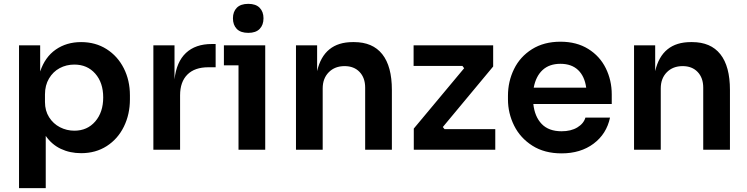

<svg xmlns="http://www.w3.org/2000/svg" viewBox="-20 -779 3888 999"><path d="M79 -543H189V-407Q214 -482 270 -521Q326 -560 402 -560Q477 -560 534.5 -523.5Q592 -487 624 -424Q656 -361 656 -283V-262Q656 -184 624.5 -120Q593 -56 535.5 -19Q478 18 402 18Q344 18 296.5 -4.5Q249 -27 218 -72V200H79ZM517 -272Q517 -349 475.5 -396Q434 -443 367 -443Q325 -443 290.5 -424.5Q256 -406 235 -370.5Q214 -335 214 -288V-248Q214 -203 235.5 -169Q257 -135 292 -117Q327 -99 367 -99Q434 -99 475.5 -147Q517 -195 517 -272Z M778 -543H888V-366Q898 -457 947.5 -503.5Q997 -550 1082 -550H1102V-429H1064Q993 -429 955 -391Q917 -353 917 -283V0H778Z M1221 -439H1145V-543H1360V0H1221ZM1192 -684Q1192 -718 1212 -738.5Q1232 -759 1272 -759Q1311 -759 1331 -738.5Q1351 -718 1351 -684Q1351 -649 1331 -628.5Q1311 -608 1272 -608Q1232 -608 1212 -628.5Q1192 -649 1192 -684Z M1520 -543H1630V-409Q1665 -560 1816 -560H1822Q1919 -560 1969 -497Q2019 -434 2019 -311V0H1880V-323Q1880 -374 1851 -404.5Q1822 -435 1773 -435Q1722 -435 1690.5 -403Q1659 -371 1659 -319V0H1520Z M2133 -110 2395 -424 2386 -436H2132V-543H2546V-433L2284 -118L2293 -107H2557V0H2133Z M2623 -262V-281Q2623 -355 2654.5 -419.5Q2686 -484 2748 -523Q2810 -562 2896 -562Q2980 -562 3040.5 -524.5Q3101 -487 3132 -424Q3163 -361 3163 -288V-238H2755Q2762 -172 2798.5 -134Q2835 -96 2902 -96Q2951 -96 2984 -116Q3017 -136 3026 -167H3154Q3136 -82 3068.5 -31.5Q3001 19 2902 19Q2813 19 2750 -21Q2687 -61 2655 -125.5Q2623 -190 2623 -262ZM3030 -323Q3022 -382 2988 -414.5Q2954 -447 2896 -447Q2838 -447 2803 -414.5Q2768 -382 2757 -323Z M3279 -543H3389V-409Q3424 -560 3575 -560H3581Q3678 -560 3728 -497Q3778 -434 3778 -311V0H3639V-323Q3639 -374 3610 -404.5Q3581 -435 3532 -435Q3481 -435 3449.5 -403Q3418 -371 3418 -319V0H3279Z"/></svg>

Font: Sora-SIA SemiBold
Style: Regular
Weight: 600
Designer: Jonathan Barnbrook, Julián Moncada
Foundry: Barnbrook Fonts
Version: Version 2.000